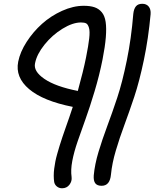

<svg xmlns="http://www.w3.org/2000/svg" viewBox="-20 -737 827 1024"><path d="M522 253.9Q498.5 253.9 488.3 240.7Q478 227.5 480 198.2Q485.4 139.6 505.6 72.5Q525.9 5.4 552 -64.5Q578.1 -134.3 605.2 -215.8Q632.3 -297.4 656.2 -414.3Q680.2 -531.2 690.9 -663.1Q693.8 -689.9 705.1 -703.4Q716.3 -716.8 738.8 -716.8Q761.2 -716.8 773.2 -701.9Q785.2 -687 783.2 -661.1Q771.5 -532.2 747.3 -417Q723.1 -301.8 696.3 -221.2Q669.4 -140.6 643.6 -71Q617.7 -1.5 597.7 66.2Q577.6 133.8 571.8 193.8Q566.4 253.9 522 253.9ZM311 267.1Q295.4 267.1 283.7 257.8Q272 248.5 269 233.9Q266.6 217.3 266.6 199.7Q266.6 182.1 269 163.1Q271.5 144 275.1 125Q278.8 106 285.2 83.5Q291.5 61 297.9 40.3Q304.2 19.5 313.2 -7.1Q322.3 -33.7 330.3 -56.4Q338.4 -79.1 349.1 -110.1Q359.9 -141.1 368.2 -167Q210.4 -198.2 135.5 -261.5Q60.5 -324.7 77.1 -408.2Q87.4 -460 122.1 -513.7Q156.7 -567.4 204.1 -609.9Q251.5 -652.3 311 -679.2Q370.6 -706.1 426.8 -706.1Q461.4 -706.1 484.4 -698.2Q507.3 -690.4 522.9 -671.6Q538.6 -652.8 543.5 -619.9Q548.3 -586.9 544.4 -538.1Q540.5 -489.3 526.9 -419.9Q510.3 -335.9 484.4 -249.8Q458.5 -163.6 436.3 -102.3Q414.1 -41 394.3 16.4Q374.5 73.7 365.5 121.6Q356.4 169.4 361.8 207Q364.7 229.5 350.3 248.3Q335.9 267.1 311 267.1ZM167 -399.9Q157.2 -356.9 216.8 -316.2Q276.4 -275.4 395 -252Q424.3 -357.9 439 -431.2Q451.7 -494.6 455.8 -532.2Q460 -569.8 454.6 -588.4Q449.2 -606.9 439.9 -612.1Q430.7 -617.2 412.1 -617.2Q367.7 -617.2 313.2 -583.7Q258.8 -550.3 217.5 -499Q176.3 -447.8 167 -399.9Z"/></svg>

Font: Shantell Sans Irregular
Style: Italic
Weight: 400
Italic angle: -11.31°
Designer: Stephen Nixon, Anya Danilova, Shantell Martin
Foundry: Arrow Type
Version: Version 1.006;[9816181b4]